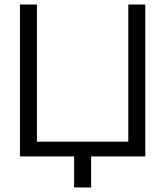

<svg xmlns="http://www.w3.org/2000/svg" viewBox="-20 -690 729 847"><path d="M68 0H307V137H382V0H621V-670H546V-65H143V-670H68Z"/></svg>

Font: LT Wave Text Light
Style: Regular
Weight: 300
Designer: Daniel Lyons
Version: Version 2.5 (Glyphs App)